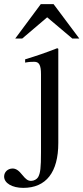

<svg xmlns="http://www.w3.org/2000/svg" viewBox="-90 -694 405 932"><path d="M193 -457 188 -460C129 -437 91 -424 32 -406V-390L37 -391C53 -394 67 -394 77 -394C100 -394 109 -377 109 -334V45C109 121 106 146 95 166C89 176 75 184 61 184C46 184 36 177 19 156C1 133 -13 124 -29 124C-52 124 -70 141 -70 163C-70 195 -31 218 23 218C134 218 193 142 193 0ZM295 -507 170 -674H108L-16 -507H18L139 -610L261 -507Z"/></svg>

Font: XITS Math
Style: Regular
Weight: 400
Designer: MicroPress Inc., with final additions and corrections provided by Coen Hoffman, Elsevier (retired)
Version: Version 1.302